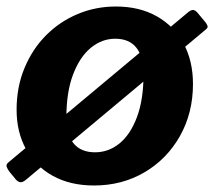

<svg xmlns="http://www.w3.org/2000/svg" viewBox="-31 -560 658 590"><path d="M48 -7Q37 2 29 -0.5Q21 -3 14 -13L-1 -31Q-8 -40 -10.5 -47.5Q-13 -55 -4 -62L549 -524Q559 -531 565 -529Q571 -527 575 -522L600 -492Q604 -487 606.5 -481Q609 -475 601 -469ZM258 10Q185 10 131.5 -19.5Q78 -49 49 -101.5Q20 -154 20 -223Q20 -293 44.5 -351.5Q69 -410 111 -452Q153 -494 208 -517Q263 -540 325 -540Q398 -540 451.5 -509.5Q505 -479 533.5 -425.5Q562 -372 562 -302Q562 -213 522 -142Q482 -71 413 -30.5Q344 10 258 10ZM261 -92Q303 -92 336.5 -119.5Q370 -147 390 -200.5Q410 -254 410 -332Q410 -386 388 -413.5Q366 -441 323 -441Q282 -441 248 -413Q214 -385 193.5 -331Q173 -277 173 -199Q173 -146 195.5 -119Q218 -92 261 -92Z"/></svg>

Font: Libre Franklin
Style: Bold Italic
Weight: 700
Italic angle: -8°
Designer: Pablo Impallari, Rodrigo Fuenzalida, Nhung Nguyen
Foundry: Impallari Type
Version: Version 3.000